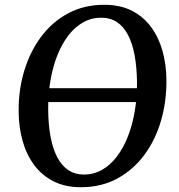

<svg xmlns="http://www.w3.org/2000/svg" viewBox="-20 -773 748 803"><path d="M124.5 -346 126.5 -404H584.5L582 -346ZM318.5 10Q252.5 10 203.8 -14.8Q155 -39.5 122.8 -83Q90.5 -126.5 74.5 -183.8Q58.5 -241 58 -306Q57 -396.5 81.5 -477.2Q106 -558 152.5 -620Q199 -682 265.5 -717.5Q332 -753 416 -753Q483 -753 531.8 -728Q580.5 -703 612.2 -659.5Q644 -616 659.8 -559.5Q675.5 -503 676 -440Q677 -349 653.2 -267.8Q629.5 -186.5 583 -124.2Q536.5 -62 470 -26Q403.5 10 318.5 10ZM331 -43Q372 -43 406.8 -62.8Q441.5 -82.5 468.8 -118.2Q496 -154 515 -202.5Q534 -251 543.8 -309Q553.5 -367 553 -430.5Q552 -493 542.8 -542.8Q533.5 -592.5 515.2 -627.2Q497 -662 469.2 -680.5Q441.5 -699 403 -699Q362.5 -699 327.8 -679.5Q293 -660 265.8 -624.5Q238.5 -589 219.5 -540.8Q200.5 -492.5 190.8 -435.2Q181 -378 181.5 -314.5Q182 -251 191.5 -200.8Q201 -150.5 219.5 -115.2Q238 -80 265.8 -61.5Q293.5 -43 331 -43Z"/></svg>

Font: Merriweather Medium
Style: Italic
Weight: 500
Italic angle: -7.8°
Version: Version 2.101